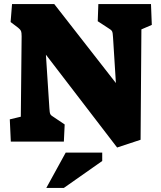

<svg xmlns="http://www.w3.org/2000/svg" viewBox="-20 -694 788 941"><path d="M205 -426 222 -164Q223 -141 227 -134Q231 -127 245 -119L297 -84L293 0H33L28 -109L82 -122L86 -516Q86 -535 83 -542Q80 -549 69 -558L32 -586L39 -674H246L548 -287L534 -510Q533 -534 529 -541Q525 -548 511 -556L459 -590L462 -674H720L724 -572L673 -550L669 -9L554 29ZM302 54H481V95L293 227H207Z"/></svg>

Font: Suez One
Style: Regular
Weight: 400
Designer: Michal Sahar
Foundry: Hagilda
Version: Version 1.001